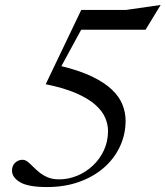

<svg xmlns="http://www.w3.org/2000/svg" viewBox="-20 -745 668 775"><path d="M291.5 -625 318.5 -645 202 -430.5 223.5 -479Q301 -460.5 352 -435.8Q403 -411 432.5 -382.5Q462 -354 474.5 -322.2Q487 -290.5 487 -258Q487 -202.5 464.2 -153.8Q441.5 -105 399.5 -68.2Q357.5 -31.5 299.2 -10.8Q241 10 170 10Q93.5 10 61 -9.5Q28.5 -29 28.5 -56Q28.5 -77 41.5 -88.5Q54.5 -100 70.5 -100Q81.5 -100 91.8 -92Q102 -84 113.5 -72.2Q125 -60.5 139.5 -48.8Q154 -37 173.2 -29Q192.5 -21 218.5 -21Q256 -21 291.2 -35.5Q326.5 -50 354.8 -76.5Q383 -103 399.5 -138.5Q416 -174 416 -216.5Q416 -243.5 404.2 -270.5Q392.5 -297.5 364.2 -322.5Q336 -347.5 287.2 -368.8Q238.5 -390 164.5 -405L308 -705H489.5L628.5 -725L567.5 -625Z"/></svg>

Font: Newsreader 60pt
Style: Italic
Weight: 400
Italic angle: -17°
Designer: Hugues Gentile
Foundry: Production Type
Version: Version 1.003